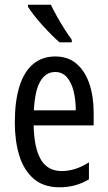

<svg xmlns="http://www.w3.org/2000/svg" viewBox="-20 -786 458 816"><path d="M215 -546Q270 -546 306 -514.5Q342 -483 360 -429.5Q378 -376 378 -309V-253H123Q125 -156 154 -107.5Q183 -59 242 -59Q271 -59 299.5 -68Q328 -77 358 -96V-24Q330 -7 299 1.5Q268 10 233 10Q165 10 123 -26.5Q81 -63 62 -125Q43 -187 43 -265Q43 -356 62.5 -418.5Q82 -481 120.5 -513.5Q159 -546 215 -546ZM215 -480Q174 -480 151 -440Q128 -400 124 -317H302Q302 -361 293 -398Q284 -435 264.5 -457.5Q245 -480 215 -480ZM196 -766Q207 -743 222.5 -715.5Q238 -688 254.5 -662Q271 -636 285 -617V-606H233Q218 -619 199 -638Q180 -657 160.5 -678.5Q141 -700 125 -720.5Q109 -741 99 -757V-766Z"/></svg>

Font: Noto Sans ExtraCondensed
Style: Regular
Weight: 400
Width: 2
Designer: Monotype Design Team
Foundry: Monotype Imaging Inc.
Version: Version 2.013